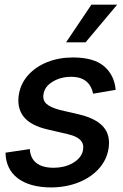

<svg xmlns="http://www.w3.org/2000/svg" viewBox="-20 -802 533 833"><path d="M481.9 -412.1 383.8 -395.5Q380.4 -414.1 370.4 -430.7Q360.4 -447.3 340.6 -458Q320.8 -468.8 287.6 -468.8Q242.2 -468.3 208 -447.3Q173.8 -426.3 168.9 -394.5Q164.1 -367.7 181.2 -351.8Q198.2 -335.9 240.7 -324.7L324.7 -305.2Q397.5 -287.6 429 -251Q460.4 -214.4 450.7 -155.8Q442.4 -106.9 408.2 -69.3Q374 -31.7 320.6 -10.5Q267.1 10.7 201.7 11.2Q108.9 10.7 57.1 -28.6Q5.4 -67.9 3.9 -139.6L109.4 -155.3Q111.8 -115.2 137.7 -95Q163.6 -74.7 210 -74.2Q263.7 -74.2 299.6 -96.9Q335.4 -119.6 340.3 -151.9Q344.7 -177.2 329.3 -193.8Q314 -210.4 275.4 -219.7L187 -240.2Q112.8 -257.3 82.5 -295.9Q52.2 -334.5 62 -393.1Q70.3 -440.9 102.8 -476.8Q135.3 -512.7 185.5 -532.7Q235.8 -552.7 296.9 -552.7Q386.7 -552.7 431.4 -514.6Q476.1 -476.6 481.9 -412.1ZM266.6 -618.2 376.5 -781.7H488.3L351.1 -618.2Z"/></svg>

Font: Inter Tight Medium
Style: Italic
Weight: 500
Italic angle: -9.39999°
Designer: Rasmus Andersson
Foundry: rsms
Version: Version 3.004